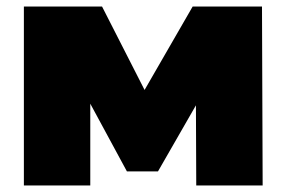

<svg xmlns="http://www.w3.org/2000/svg" viewBox="-20 -567 875 587"><path d="M580 0 579 -245 463 -43H368L256 -250V0H53V-547H292L422 -292L569 -547H781L783 0Z"/></svg>

Font: CMG Sans Black
Style: Regular
Weight: 900
Designer: Julieta Ulanovsky
Foundry: Julieta Ulanovsky
Version: Version 7.200